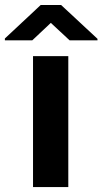

<svg xmlns="http://www.w3.org/2000/svg" viewBox="-68 -755 414 775"><path d="M207.7 0H65.3V-528.3H207.7ZM325.5 -598.3V-592.3H212.8L137.2 -662.7L62.4 -592.3H-48.3V-599.7L96.4 -734.9H178.6Z"/></svg>

Font: Heebo
Style: Regular
Weight: 400
Designer: Oded Ezer
Foundry: Ezer Type House
Version: Version 3.100